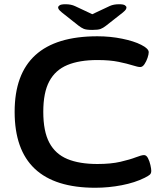

<svg xmlns="http://www.w3.org/2000/svg" viewBox="-20 -878 780 905"><path d="M429 7Q49 7 49 -351Q49 -707 439 -707Q500 -707 556 -695.5Q612 -684 645 -667Q681 -649 681 -632Q681 -622 675.5 -605.5Q670 -589 661 -575.5Q652 -562 641 -562Q630 -562 605 -570Q580 -578 539 -586.5Q498 -595 439 -595Q354 -595 297.5 -571.5Q241 -548 212.5 -495Q184 -442 184 -351Q184 -259 212.5 -205.5Q241 -152 297.5 -128.5Q354 -105 439 -105Q503 -105 548 -115.5Q593 -126 620 -136.5Q647 -147 659 -147Q670 -147 677.5 -132.5Q685 -118 689 -100Q693 -82 693 -73Q693 -61 686.5 -55Q680 -49 662 -40Q616 -17 554 -5Q492 7 429 7ZM541 -858Q562 -858 569 -853Q576 -848 576 -843Q576 -839 573.5 -834Q571 -829 559 -819L480 -757Q466 -746 454 -741.5Q442 -737 415 -737Q387 -737 375 -742Q363 -747 349 -758L272 -819Q260 -829 257 -834Q254 -839 254 -843Q254 -848 261 -853Q268 -858 289 -858Q315 -858 334 -849L415 -811L498 -850Q516 -858 541 -858Z"/></svg>

Font: Asap Expanded SemiBold
Style: Regular
Weight: 600
Width: 7
Designer: Pablo Cosgaya
Foundry: Omnibus-Type
Version: Version 3.001; ttfautohint (v1.8.4.7-5d5b)